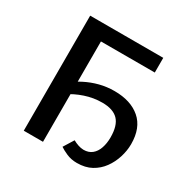

<svg xmlns="http://www.w3.org/2000/svg" viewBox="-151 -801 941 951"><g transform="rotate(30 320.0 -325.5)"><path d="M407 7Q374 7 347 -5Q320 -17 306 -27L342 -85Q356 -77 372.5 -71.5Q389 -66 403 -66Q432 -66 451 -81.5Q470 -97 479.5 -124.5Q489 -152 489 -186Q489 -254 459.5 -284.5Q430 -315 368 -315Q318 -315 270.5 -299Q223 -283 184 -257L158 -310Q193 -336 230 -355Q267 -374 307.5 -384.5Q348 -395 392 -395Q485 -395 539.5 -348Q594 -301 594 -208Q594 -171 582 -132.5Q570 -94 547 -62.5Q524 -31 489.5 -12Q455 7 407 7ZM100 0V-658H210V0ZM151 -574V-658H518V-574Z"/></g></svg>

Font: Ysabeau SC SemiBold
Style: Regular
Weight: 600
Designer: Christian Thalmann (Catharsis Fonts)
Version: Version 2.001;gftools[0.9.30]; featfreeze: smcp